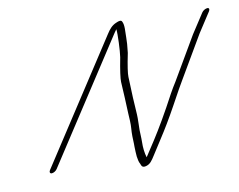

<svg xmlns="http://www.w3.org/2000/svg" viewBox="-73 -764 1059 849"><g transform="rotate(-10 456.5 -340.0)"><path d="M905.6 -655C897.6 -655 885.1 -648 880.2 -640L822.9 -552L709.8 -359C700.4 -344 690.5 -328 681.2 -311C638.3 -230 601.2 -167 571.6 -121L526.6 -52C520.5 -72 517.3 -96 518.1 -124L518 -138C514 -201 520.5 -206 516 -266C513.8 -292 511.4 -342 508.9 -416C508.3 -431 513 -465 524.6 -521C528.4 -551 529.7 -574 529.6 -590C529.4 -616 533.7 -645 524 -662C520.5 -669 511 -668 496.5 -661C477.6 -653 465.7 -639 452.9 -619L95.5 -70C90.5 -62 93.1 -55 101.1 -55C109.1 -55 120.5 -62 125.5 -70L482.9 -619C486.3 -624 489.3 -628 492.8 -633C495.9 -613 492.5 -535 488.2 -508C477.1 -451 472.4 -415 473 -400C475.8 -359 478.3 -299 480.1 -256C481.2 -238 483.4 -208 481.6 -190C479.7 -168 480.4 -141 481.6 -121L481.7 -107C482.3 -96 482.4 -74 484 -63C486.1 -51 487.7 -38 493.3 -29C496.8 -22 497.4 -9 516.9 -14C536.4 -19 545.3 -33 558.6 -54L601.6 -121C625.8 -158 653 -203 682.6 -257C712.2 -311 731.4 -346 740.3 -360L852.4 -551L910.2 -640C915.1 -648 913.6 -655 905.6 -655Z"/></g></svg>

Font: MewTooHand
Style: UltimateIta
Weight: 400
Designer: Mew Too, Robert Jablonski
Version: Version 0.77